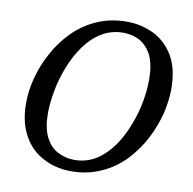

<svg xmlns="http://www.w3.org/2000/svg" viewBox="-81 -807 905 900"><g transform="rotate(10 371.0 -357.0)"><path d="M314 11C265 11 220 0 181 -21C141 -42 109 -73 87 -114C64 -155 52 -206 52 -266C52 -305 57 -345 68 -387C79 -429 95 -470 117 -510C138 -550 165 -586 197 -619C229 -651 266 -677 309 -696C352 -715 399 -725 452 -725C498 -725 541 -715 580 -696C619 -677 651 -647 675 -607C699 -566 711 -514 711 -450C711 -413 706 -374 696 -332C685 -290 670 -249 649 -209C628 -168 601 -131 570 -98C538 -65 501 -38 458 -19C415 1 367 11 314 11ZM320 -44C359 -44 393 -54 424 -73C454 -92 480 -118 503 -150C525 -181 543 -216 558 -255C573 -293 584 -331 591 -370C598 -409 601 -444 601 -477C601 -522 594 -559 581 -588C567 -616 548 -637 525 -651C502 -664 475 -671 444 -671C405 -671 371 -661 340 -642C309 -623 283 -597 261 -566C238 -534 220 -499 205 -461C190 -422 179 -384 172 -345C165 -306 161 -271 161 -238C161 -193 168 -156 182 -127C196 -98 215 -77 240 -64C264 -51 291 -44 320 -44Z"/></g></svg>

Font: NameLogos Serif
Style: Italic
Weight: 500
Version: Version 0.1